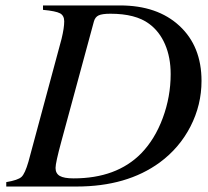

<svg xmlns="http://www.w3.org/2000/svg" viewBox="-20 -682 762 702"><path d="M137.2 -646V-662.1H418.9Q555.7 -662.1 636.2 -587.4Q716.8 -512.7 716.8 -386.2Q716.8 -298.3 676.5 -219.7Q636.2 -141.1 564 -87.9Q443.8 0 259.8 0H2.9V-16.1Q45.9 -23.4 58.6 -35.2Q71.3 -46.9 84 -90.8L205.1 -540Q214.8 -580.1 214.8 -604Q214.8 -625 199.5 -633.3Q184.1 -641.6 137.2 -646ZM323.2 -603 204.1 -164.1Q183.1 -86.9 183.1 -67.9Q183.1 -47.9 198.5 -38.8Q213.9 -29.8 249 -29.8Q406.2 -29.8 496.1 -121.1Q546.4 -172.9 575.2 -250.7Q604 -328.6 604 -411.1Q604 -472.2 583.5 -519.8Q563 -567.4 524.9 -595.2Q475.6 -631.8 383.8 -631.8Q353.5 -631.8 340.6 -625.7Q327.6 -619.6 323.2 -603Z"/></svg>

Font: Accordance
Style: Italic
Weight: 400
Italic angle: -11°
Version: Version 1.2 (build January 31, 2020) Miklal Software Solutio